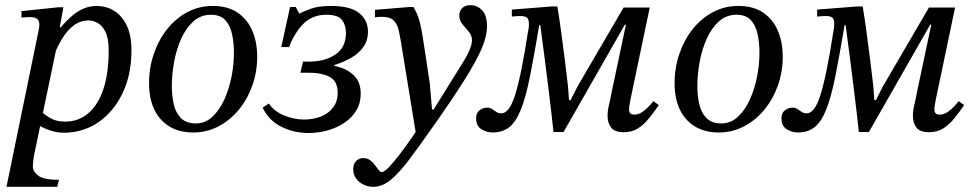

<svg xmlns="http://www.w3.org/2000/svg" viewBox="-20 -502 3772 742"><path d="M225 11Q199 11 169.5 0.5Q140 -10 128 -20L141 -70Q153 -58 175.5 -45Q198 -32 232 -32Q283 -32 321 -64Q359 -96 379.5 -157.5Q400 -219 400 -307Q400 -355 387 -380Q374 -405 356 -414Q338 -423 324 -423Q291 -423 266 -404.5Q241 -386 223 -357Q205 -328 191 -295L202 -381Q228 -413 252 -435Q276 -457 301 -468Q326 -479 353 -479Q391 -479 421.5 -460Q452 -441 470 -403Q488 -365 488 -307Q488 -213 453.5 -141.5Q419 -70 360 -29.5Q301 11 225 11ZM201 220H5L130 -388Q131 -393 131.5 -397.5Q132 -402 132 -407Q132 -422 123.5 -429Q115 -436 95 -436Q84 -436 73.5 -435Q63 -434 63 -434V-459L206 -474H225L211 -397H215L111 101Q110 108 108.5 120Q107 132 107 143Q107 160 127.5 176.5Q148 193 208 193Z M727 10Q672 10 633.5 -14Q595 -38 575.5 -80.5Q556 -123 556 -180Q556 -240 574.5 -294Q593 -348 626 -389.5Q659 -431 704 -455Q749 -479 802 -479Q862 -479 900 -452Q938 -425 956 -381Q974 -337 974 -284Q974 -224 955 -171Q936 -118 902.5 -77.5Q869 -37 824 -13.5Q779 10 727 10ZM737 -25Q773 -25 800.5 -50.5Q828 -76 846.5 -116.5Q865 -157 874.5 -204.5Q884 -252 884 -297Q884 -338 876.5 -371.5Q869 -405 850 -425Q831 -445 795 -445Q756 -445 727.5 -419.5Q699 -394 680.5 -353Q662 -312 653 -263.5Q644 -215 644 -169Q644 -132 651.5 -99Q659 -66 679.5 -45.5Q700 -25 737 -25Z M1173 12Q1116 12 1067.5 -12Q1019 -36 995 -86L1019 -102Q1039 -72 1077.5 -56Q1116 -40 1156 -40Q1189 -40 1218.5 -51Q1248 -62 1266.5 -85.5Q1285 -109 1285 -144Q1285 -188 1254.5 -204.5Q1224 -221 1173 -221H1141L1151 -264H1176Q1236 -264 1276.5 -291.5Q1317 -319 1317 -375Q1317 -404 1302 -424.5Q1287 -445 1241 -445Q1189 -445 1154.5 -412Q1120 -379 1097 -320H1067L1101 -475H1123L1136 -450H1138Q1149 -456 1179 -467.5Q1209 -479 1259 -479Q1334 -479 1368 -451.5Q1402 -424 1402 -380Q1402 -345 1384 -320Q1366 -295 1337 -278.5Q1308 -262 1273 -251L1272 -247Q1314 -240 1344 -214Q1374 -188 1374 -140Q1374 -103 1357 -75Q1340 -47 1311 -27.5Q1282 -8 1246 2Q1210 12 1173 12Z M1423 220Q1403 220 1385 211.5Q1367 203 1356 187.5Q1345 172 1345 152Q1345 131 1356.5 120Q1368 109 1384 109Q1399 109 1410 117Q1421 125 1429 136Q1437 147 1443.5 155Q1450 163 1456 163Q1465 163 1484 143Q1503 123 1525 94Q1547 65 1565.5 38.5Q1584 12 1592 0L1634 -79H1656L1771 -264Q1789 -293 1796.5 -313.5Q1804 -334 1804 -346Q1804 -365 1792 -379Q1780 -393 1767.5 -408Q1755 -423 1755 -442Q1755 -459 1766 -470.5Q1777 -482 1798 -482Q1824 -482 1843 -462.5Q1862 -443 1862 -401Q1862 -374 1852 -342.5Q1842 -311 1819 -268Q1800 -233 1774 -191.5Q1748 -150 1722 -112Q1696 -74 1677.5 -47Q1659 -20 1655 -15Q1601 62 1561.5 114.5Q1522 167 1489.5 193.5Q1457 220 1423 220ZM1651 -63 1589 25 1529 -343Q1525 -368 1519.5 -389.5Q1514 -411 1500 -424Q1486 -437 1456 -437Q1449 -437 1442.5 -436.5Q1436 -436 1429 -435V-464L1563 -475H1578Q1589 -456 1596 -437Q1603 -418 1608 -391.5Q1613 -365 1619 -325L1641 -179Z M1883 10Q1861 10 1840.5 -2.5Q1820 -15 1820 -45Q1820 -65 1833 -75.5Q1846 -86 1863 -86Q1874 -86 1882 -80.5Q1890 -75 1898 -69.5Q1906 -64 1917 -64Q1932 -64 1945 -80Q1958 -96 1970 -133Q1982 -170 1994.5 -231Q2007 -292 2021 -382Q2023 -390 2023.5 -397.5Q2024 -405 2024 -411Q2024 -426 2017.5 -433Q2011 -440 1991 -440Q1984 -440 1975 -439.5Q1966 -439 1958 -438V-465L2112 -477H2134Q2142 -428 2149 -376.5Q2156 -325 2162.5 -273Q2169 -221 2175 -169L2179 -115H2185L2212 -168L2390 -473H2491L2417 -120Q2413 -101 2412 -92.5Q2411 -84 2411 -79Q2411 -59 2431 -59Q2448 -59 2463.5 -70Q2479 -81 2490.5 -94Q2502 -107 2505 -111L2526 -96Q2507 -68 2487.5 -44Q2468 -20 2445 -5.5Q2422 9 2390 9Q2356 9 2342 -8.5Q2328 -26 2328 -54Q2328 -74 2333.5 -97Q2339 -120 2343 -142L2399 -407H2395L2158 8H2119Q2111 -68 2103 -131.5Q2095 -195 2087 -260Q2079 -325 2068 -405H2064Q2044 -286 2028 -206Q2012 -126 1993 -78.5Q1974 -31 1948 -10.5Q1922 10 1883 10Z M2758 10Q2703 10 2664.5 -14Q2626 -38 2606.5 -80.5Q2587 -123 2587 -180Q2587 -240 2605.5 -294Q2624 -348 2657 -389.5Q2690 -431 2735 -455Q2780 -479 2833 -479Q2893 -479 2931 -452Q2969 -425 2987 -381Q3005 -337 3005 -284Q3005 -224 2986 -171Q2967 -118 2933.5 -77.5Q2900 -37 2855 -13.5Q2810 10 2758 10ZM2768 -25Q2804 -25 2831.5 -50.5Q2859 -76 2877.5 -116.5Q2896 -157 2905.5 -204.5Q2915 -252 2915 -297Q2915 -338 2907.5 -371.5Q2900 -405 2881 -425Q2862 -445 2826 -445Q2787 -445 2758.5 -419.5Q2730 -394 2711.5 -353Q2693 -312 2684 -263.5Q2675 -215 2675 -169Q2675 -132 2682.5 -99Q2690 -66 2710.5 -45.5Q2731 -25 2768 -25Z M3063 10Q3041 10 3020.5 -2.5Q3000 -15 3000 -45Q3000 -65 3013 -75.5Q3026 -86 3043 -86Q3054 -86 3062 -80.5Q3070 -75 3078 -69.5Q3086 -64 3097 -64Q3112 -64 3125 -80Q3138 -96 3150 -133Q3162 -170 3174.5 -231Q3187 -292 3201 -382Q3203 -390 3203.5 -397.5Q3204 -405 3204 -411Q3204 -426 3197.5 -433Q3191 -440 3171 -440Q3164 -440 3155 -439.5Q3146 -439 3138 -438V-465L3292 -477H3314Q3322 -428 3329 -376.5Q3336 -325 3342.5 -273Q3349 -221 3355 -169L3359 -115H3365L3392 -168L3570 -473H3671L3597 -120Q3593 -101 3592 -92.5Q3591 -84 3591 -79Q3591 -59 3611 -59Q3628 -59 3643.5 -70Q3659 -81 3670.5 -94Q3682 -107 3685 -111L3706 -96Q3687 -68 3667.5 -44Q3648 -20 3625 -5.5Q3602 9 3570 9Q3536 9 3522 -8.5Q3508 -26 3508 -54Q3508 -74 3513.5 -97Q3519 -120 3523 -142L3579 -407H3575L3338 8H3299Q3291 -68 3283 -131.5Q3275 -195 3267 -260Q3259 -325 3248 -405H3244Q3224 -286 3208 -206Q3192 -126 3173 -78.5Q3154 -31 3128 -10.5Q3102 10 3063 10Z"/></svg>

Font: STIX Two Text
Style: Italic
Weight: 400
Italic angle: -12°
Designer: Ross Mills, John Hudson & Paul Hanslow, Tiro Typeworks Ltd; with prior portions MicroPress Inc. and Coen Hoffman, Elsevi
Foundry: Tiro Typeworks Ltd
Version: Version 2.13 b171